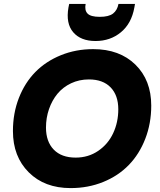

<svg xmlns="http://www.w3.org/2000/svg" viewBox="-20 -966 826 993"><path d="M762.2 -419.9Q762.2 -327.6 731.4 -248.3Q700.7 -168.9 646.2 -112.8Q591.8 -56.6 513.9 -24.9Q436 6.8 345.2 6.8Q210.4 6.8 128.7 -74.7Q46.9 -156.2 46.9 -288.1Q46.9 -380.4 77.6 -459.2Q108.4 -538.1 162.8 -593.5Q217.3 -648.9 294.7 -680.4Q372.1 -711.9 461.9 -711.9Q598.6 -711.9 680.4 -631.6Q762.2 -551.3 762.2 -419.9ZM217.8 -306.2Q217.8 -233.9 257.8 -192.4Q297.9 -150.9 371.1 -150.9Q437 -150.9 488 -185.8Q539.1 -220.7 565.4 -277.3Q591.8 -334 591.8 -400.9Q591.8 -473.1 552 -514.2Q512.2 -555.2 439.9 -555.2Q389.6 -555.2 347.4 -535.2Q305.2 -515.1 277.1 -481Q249 -446.8 233.4 -401.6Q217.8 -356.4 217.8 -306.2ZM674.8 -926.8Q660.2 -844.7 605.5 -799.3Q550.8 -753.9 474.1 -753.9Q397.5 -753.9 358.6 -799.3Q319.8 -844.7 334 -926.8L337.9 -945.8H422.9Q416.5 -912.6 432.9 -895.8Q449.2 -878.9 496.1 -878.9Q542.5 -878.9 564.5 -895.8Q586.4 -912.6 592.8 -945.8H678.2Z"/></svg>

Font: Poppins
Style: Bold Italic
Weight: 700
Italic angle: -10°
Designer: Ninad Kale (Devanagari), Jonny Pinhorn (Latin)
Foundry: Indian Type Foundry
Version: Version 3.200;PS 1.000;hotconv 16.6.54;makeotf.lib2.5.65590